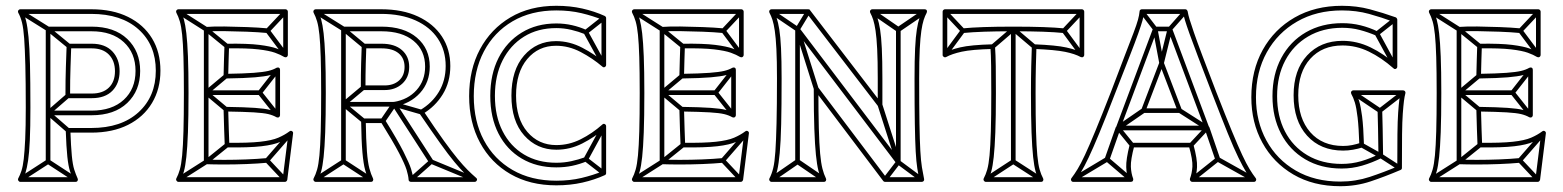

<svg xmlns="http://www.w3.org/2000/svg" viewBox="-20 -620 5396 663"><path d="M138 -62H154V-520Q154 -523 148.5 -517.5Q143 -512 146 -512H296Q296 -512 296 -512Q296 -512 296 -512Q367 -512 407.5 -474.5Q448 -437 448 -375Q448 -375 448 -375Q448 -375 448 -375Q448 -313 407.5 -275.5Q367 -238 296 -238Q296 -238 296 -238Q296 -238 296 -238H146V-222H296Q296 -222 296 -222Q296 -222 296 -222Q375 -222 419.5 -264.5Q464 -307 464 -375Q464 -375 464 -375Q464 -375 464 -375Q464 -443 419.5 -485.5Q375 -528 296 -528Q296 -528 296 -528Q296 -528 296 -528H146Q143 -528 140.5 -525.5Q138 -523 138 -520ZM237 7 245 -7 150 -69Q149 -70 146.5 -70Q144 -70 142 -69L46 -7L54 7L150 -55Q152 -57 146 -57Q140 -57 142 -55ZM219 -283 209 -295 141 -236Q138 -234 138 -230Q138 -226 141 -224L210 -164L220 -176L151 -236Q149 -238 149 -230Q149 -222 151 -224ZM54 -587 46 -573 142 -513Q142 -513 141.5 -513.5Q141 -514 141 -514L213 -455L223 -467L151 -526Q151 -526 151 -526.5Q151 -527 150 -527ZM50 8H241Q246 8 248 4Q250 0 248 -4Q242 -17 236.5 -34Q231 -51 228 -82.5Q225 -114 223 -170L215 -162H295Q369 -162 422.5 -189Q476 -216 505 -264.5Q534 -313 534 -376Q534 -440 505 -487.5Q476 -535 422.5 -561.5Q369 -588 295 -588H50Q46 -588 43.5 -584.5Q41 -581 43 -576Q51 -562 56 -542Q61 -522 63.5 -487Q66 -452 67.5 -395Q69 -338 69 -249Q69 -182 67 -139.5Q65 -97 62 -71Q59 -45 54 -30Q49 -15 43 -4Q41 0 43.5 4Q46 8 50 8ZM377 -374Q377 -338 356 -317.5Q335 -297 297 -297H214L222 -289Q222 -347 223.5 -389Q225 -431 226 -461L218 -453H297Q335 -453 356 -431.5Q377 -410 377 -374ZM50 -8 57 4Q63 -8 68 -23.5Q73 -39 77 -65.5Q81 -92 83 -136Q85 -180 85 -249Q85 -340 83.5 -398.5Q82 -457 78.5 -492.5Q75 -528 70 -548.5Q65 -569 57 -584L50 -572H295Q399 -572 458.5 -518.5Q518 -465 518 -376Q518 -287 458.5 -232.5Q399 -178 295 -178H215Q211 -178 209 -175.5Q207 -173 207 -170Q209 -112 212.5 -79Q216 -46 222 -28Q228 -10 234 4L241 -8ZM393 -374Q393 -416 368 -442.5Q343 -469 297 -469H218Q215 -469 212.5 -467Q210 -465 210 -461Q209 -431 207.5 -389Q206 -347 206 -289Q206 -286 208.5 -283.5Q211 -281 214 -281H297Q343 -281 368 -306.5Q393 -332 393 -374Z M877 -292V-308H692V-292ZM903 -506 905 -522Q873 -525 833 -526.5Q793 -528 755.5 -528.5Q718 -529 692 -527Q688 -527 686 -524.5Q684 -522 684 -519V-300Q684 -300 684 -300Q684 -300 684 -300V-61Q684 -58 686 -55.5Q688 -53 692 -53Q718 -52 755 -52Q792 -52 831 -53.5Q870 -55 903 -58L901 -74Q869 -71 830.5 -69.5Q792 -68 755 -68Q718 -68 692 -69Q689 -69 694.5 -63.5Q700 -58 700 -61V-300Q700 -300 700 -300Q700 -300 700 -300V-519Q700 -522 694.5 -516.5Q689 -511 692 -511Q718 -513 755.5 -512.5Q793 -512 832.5 -510.5Q872 -509 903 -506ZM972 -575 960 -585 898 -519Q897 -518 896.5 -514.5Q896 -511 898 -509L960 -426L972 -436L910 -519Q909 -521 908.5 -514Q908 -507 910 -509ZM990 -155 978 -165 896 -71Q894 -69 894 -66Q894 -63 896 -61L958 5L970 -5L908 -71Q906 -73 906 -66Q906 -59 908 -61ZM945 -374 933 -384 871 -305Q869 -303 869 -300Q869 -297 871 -295L933 -217L945 -227L883 -305Q882 -307 882 -300Q882 -293 883 -295ZM600 -587 592 -573 688 -512Q688 -512 687.5 -512.5Q687 -513 687 -513L758 -455L768 -467L697 -525Q697 -525 697 -525.5Q697 -526 696 -526ZM592 -7 600 7 696 -54Q697 -54 697 -54.5Q697 -55 697 -55L769 -113L759 -125L687 -67Q687 -67 687.5 -67.5Q688 -68 688 -68ZM765 -351 755 -363 687 -306Q684 -304 684 -300Q684 -296 687 -294L755 -237L765 -249L697 -306Q694 -308 694 -300Q694 -292 697 -294ZM596 8H964Q967 8 969 6Q971 4 972 1L992 -159Q993 -164 988.5 -167Q984 -170 979 -166Q963 -154 941 -144.5Q919 -135 878 -130.5Q837 -126 764 -127L772 -119Q771 -143 770 -173Q769 -203 768 -243L760 -235Q823 -234 856.5 -232Q890 -230 906.5 -226Q923 -222 935 -215Q940 -213 943.5 -215.5Q947 -218 947 -222V-379Q947 -384 943.5 -386Q940 -388 935 -386Q923 -379 906 -375Q889 -371 856 -368.5Q823 -366 760 -365L768 -357Q769 -389 769.5 -415Q770 -441 771 -461L763 -453Q834 -454 872 -449.5Q910 -445 929.5 -438Q949 -431 962 -423Q967 -421 970.5 -423.5Q974 -426 974 -430V-580Q974 -583 971.5 -585.5Q969 -588 966 -588H596Q592 -588 589.5 -584.5Q587 -581 589 -576Q596 -563 601 -546Q606 -529 609 -500Q612 -471 613.5 -422.5Q615 -374 615 -299Q615 -218 613.5 -166.5Q612 -115 609 -83.5Q606 -52 601 -34.5Q596 -17 589 -4Q587 0 589.5 4Q592 8 596 8ZM596 -8 603 4Q610 -10 615 -28Q620 -46 623.5 -78Q627 -110 629 -163Q631 -216 631 -299Q631 -376 629 -425.5Q627 -475 623.5 -505Q620 -535 615 -553Q610 -571 603 -584L596 -572H966L958 -580V-430L970 -437Q956 -445 935.5 -452.5Q915 -460 875.5 -465Q836 -470 763 -469Q760 -469 757.5 -467Q755 -465 755 -461Q754 -441 753.5 -415Q753 -389 752 -357Q752 -354 754.5 -351.5Q757 -349 760 -349Q826 -350 860.5 -353Q895 -356 912.5 -360.5Q930 -365 943 -372L931 -379V-222L943 -229Q930 -236 912.5 -240.5Q895 -245 860.5 -247.5Q826 -250 760 -251Q757 -251 754.5 -248.5Q752 -246 752 -243Q753 -203 754 -173Q755 -143 756 -119Q756 -115 758.5 -113Q761 -111 764 -111Q840 -110 883 -115Q926 -120 949 -130.5Q972 -141 989 -154L976 -161L956 -1L964 -8Z M1158 -62H1174V-260Q1174 -260 1174 -260Q1174 -260 1174 -260V-520Q1174 -523 1168.5 -517.5Q1163 -512 1166 -512H1297Q1297 -512 1297 -512Q1297 -512 1297 -512Q1368 -512 1408 -479Q1448 -446 1448 -390Q1448 -390 1448 -390Q1448 -390 1448 -390Q1448 -342 1418.5 -309Q1389 -276 1340 -268Q1339 -268 1340 -268Q1341 -268 1341 -268H1166V-252H1341Q1341 -252 1341.5 -252Q1342 -252 1342 -252Q1397 -262 1430.5 -299Q1464 -336 1464 -390Q1464 -390 1464 -390Q1464 -390 1464 -390Q1464 -452 1419.5 -490Q1375 -528 1297 -528Q1297 -528 1297 -528Q1297 -528 1297 -528H1166Q1163 -528 1160.5 -525.5Q1158 -523 1158 -520V-260Q1158 -260 1158 -260Q1158 -260 1158 -260ZM1348 -264 1334 -256 1462 -58 1476 -66ZM1257 7 1265 -7 1170 -69Q1169 -70 1166.5 -70Q1164 -70 1162 -69L1066 -7L1074 7L1170 -55Q1172 -57 1166 -57Q1160 -57 1162 -55ZM1616 7 1622 -7 1472 -69Q1470 -71 1468 -70.5Q1466 -70 1464 -68L1394 -6L1404 6L1474 -56Q1476 -58 1470 -57Q1464 -56 1466 -55ZM1074 -587 1066 -573 1162 -513Q1162 -513 1161.5 -513.5Q1161 -514 1161 -514L1232 -455L1242 -467L1171 -526Q1171 -526 1171 -526.5Q1171 -527 1170 -527ZM1239 -311 1229 -323 1161 -266Q1158 -264 1158 -260Q1158 -256 1161 -254L1230 -197L1240 -209L1171 -266Q1168 -268 1168 -260Q1168 -252 1171 -254ZM1295 -208 1309 -198 1348 -255Q1350 -257 1343 -255Q1336 -253 1339 -252L1433 -225L1437 -241L1343 -268Q1341 -269 1338.5 -268Q1336 -267 1334 -265ZM1070 8H1261Q1266 8 1268 4Q1270 0 1268 -4Q1261 -18 1255.5 -38.5Q1250 -59 1247 -97.5Q1244 -136 1243 -203L1235 -195H1302L1295 -199Q1338 -130 1358 -91.5Q1378 -53 1384 -33.5Q1390 -14 1391 1Q1391 4 1393.5 6Q1396 8 1399 8H1619Q1624 8 1626.5 3Q1629 -2 1624 -6Q1609 -19 1594.5 -33.5Q1580 -48 1560.5 -71.5Q1541 -95 1512.5 -134.5Q1484 -174 1442 -237L1439 -226Q1483 -252 1509 -294.5Q1535 -337 1535 -392Q1535 -450 1506 -494Q1477 -538 1423.5 -563Q1370 -588 1296 -588H1070Q1066 -588 1063.5 -584.5Q1061 -581 1063 -576Q1070 -563 1075 -546Q1080 -529 1083 -500Q1086 -471 1087.5 -422.5Q1089 -374 1089 -299Q1089 -218 1087.5 -166.5Q1086 -115 1083 -83.5Q1080 -52 1075 -34.5Q1070 -17 1063 -4Q1061 0 1063.5 4Q1066 8 1070 8ZM1298 -453Q1336 -453 1356.5 -436Q1377 -419 1377 -389Q1377 -359 1358 -342Q1339 -325 1308 -325H1234L1242 -317Q1242 -364 1243 -399.5Q1244 -435 1245 -461L1237 -453ZM1070 -8 1077 4Q1084 -10 1089 -28Q1094 -46 1097.5 -78Q1101 -110 1103 -163Q1105 -216 1105 -299Q1105 -376 1103 -425.5Q1101 -475 1097.5 -505Q1094 -535 1089 -553Q1084 -571 1077 -584L1070 -572H1296Q1365 -572 1415 -549.5Q1465 -527 1492 -486.5Q1519 -446 1519 -392Q1519 -342 1495.5 -303Q1472 -264 1431 -240Q1428 -239 1427.5 -235Q1427 -231 1428 -229Q1471 -166 1500 -125.5Q1529 -85 1549 -61Q1569 -37 1584 -22Q1599 -7 1614 6L1619 -8H1399L1407 -1Q1406 -16 1399.5 -36.5Q1393 -57 1373 -96.5Q1353 -136 1309 -207Q1306 -211 1302 -211H1235Q1232 -211 1229.5 -208.5Q1227 -206 1227 -203Q1228 -133 1231.5 -93.5Q1235 -54 1241 -32.5Q1247 -11 1254 4L1261 -8ZM1298 -469H1237Q1234 -469 1231.5 -467Q1229 -465 1229 -461Q1228 -435 1227 -399.5Q1226 -364 1226 -317Q1226 -314 1228.5 -311.5Q1231 -309 1234 -309H1308Q1345 -309 1369 -331Q1393 -353 1393 -389Q1393 -425 1368 -447Q1343 -469 1298 -469Z M2000 -502 2006 -516Q1982 -527 1955.5 -533Q1929 -539 1901 -539Q1901 -539 1901 -539Q1901 -539 1901 -539Q1833 -539 1781.5 -507.5Q1730 -476 1701.5 -420Q1673 -364 1673 -289Q1673 -289 1673 -289Q1673 -289 1673 -289Q1673 -214 1701.5 -158.5Q1730 -103 1781.5 -72.5Q1833 -42 1901 -42Q1901 -42 1901 -42Q1901 -42 1901 -42Q1930 -42 1956 -47.5Q1982 -53 2006 -63L2000 -77Q1978 -69 1953 -63.5Q1928 -58 1901 -58Q1901 -58 1901 -58Q1901 -58 1901 -58Q1837 -58 1789.5 -86.5Q1742 -115 1715.5 -167Q1689 -219 1689 -289Q1689 -289 1689 -289Q1689 -289 1689 -289Q1689 -359 1715.5 -411.5Q1742 -464 1789.5 -493.5Q1837 -523 1901 -523Q1901 -523 1901 -523Q1901 -523 1901 -523Q1927 -523 1952.5 -517Q1978 -511 2000 -502ZM2070 -552 2060 -564 1998 -515Q1996 -514 1995.5 -511Q1995 -508 1996 -505L2058 -392L2072 -400L2010 -513Q2009 -515 2007.5 -508Q2006 -501 2008 -503ZM2072 -180 2058 -188 1996 -74Q1995 -71 1995.5 -68.5Q1996 -66 1998 -64L2060 -16L2070 -28L2008 -76Q2006 -78 2007.5 -71Q2009 -64 2010 -66ZM1762 -290Q1762 -370 1800.5 -416Q1839 -462 1900 -462Q1944 -462 1985 -440.5Q2026 -419 2060 -390Q2064 -386 2068.5 -388.5Q2073 -391 2073 -396V-558Q2073 -560 2071.5 -562Q2070 -564 2068 -565Q2033 -581 1991 -590.5Q1949 -600 1901 -600Q1810 -600 1742.5 -560Q1675 -520 1637.5 -450Q1600 -380 1600 -288Q1600 -197 1637.5 -127.5Q1675 -58 1742.5 -19Q1810 20 1901 20Q1949 20 1991 10.5Q2033 1 2068 -15Q2073 -17 2073 -22V-184Q2073 -189 2068.5 -191.5Q2064 -194 2060 -190Q2025 -159 1985 -139Q1945 -119 1901 -119Q1840 -119 1801 -164.5Q1762 -210 1762 -290ZM1746 -290Q1746 -202 1790 -152.5Q1834 -103 1901 -103Q1948 -103 1990.5 -124.5Q2033 -146 2070 -178L2057 -184V-22L2062 -29Q2028 -15 1988 -5.5Q1948 4 1901 4Q1814 4 1750 -33Q1686 -70 1651 -135.5Q1616 -201 1616 -288Q1616 -376 1651 -442.5Q1686 -509 1750 -546.5Q1814 -584 1901 -584Q1948 -584 1988 -574.5Q2028 -565 2062 -551L2057 -558V-396L2070 -402Q2035 -432 1991 -455Q1947 -478 1900 -478Q1833 -478 1789.5 -428Q1746 -378 1746 -290Z M2451 -292V-308H2266V-292ZM2477 -506 2479 -522Q2447 -525 2407 -526.5Q2367 -528 2329.5 -528.5Q2292 -529 2266 -527Q2262 -527 2260 -524.5Q2258 -522 2258 -519V-300Q2258 -300 2258 -300Q2258 -300 2258 -300V-61Q2258 -58 2260 -55.5Q2262 -53 2266 -53Q2292 -52 2329 -52Q2366 -52 2405 -53.5Q2444 -55 2477 -58L2475 -74Q2443 -71 2404.5 -69.5Q2366 -68 2329 -68Q2292 -68 2266 -69Q2263 -69 2268.5 -63.5Q2274 -58 2274 -61V-300Q2274 -300 2274 -300Q2274 -300 2274 -300V-519Q2274 -522 2268.5 -516.5Q2263 -511 2266 -511Q2292 -513 2329.5 -512.5Q2367 -512 2406.5 -510.5Q2446 -509 2477 -506ZM2546 -575 2534 -585 2472 -519Q2471 -518 2470.5 -514.5Q2470 -511 2472 -509L2534 -426L2546 -436L2484 -519Q2483 -521 2482.5 -514Q2482 -507 2484 -509ZM2564 -155 2552 -165 2470 -71Q2468 -69 2468 -66Q2468 -63 2470 -61L2532 5L2544 -5L2482 -71Q2480 -73 2480 -66Q2480 -59 2482 -61ZM2519 -374 2507 -384 2445 -305Q2443 -303 2443 -300Q2443 -297 2445 -295L2507 -217L2519 -227L2457 -305Q2456 -307 2456 -300Q2456 -293 2457 -295ZM2174 -587 2166 -573 2262 -512Q2262 -512 2261.5 -512.5Q2261 -513 2261 -513L2332 -455L2342 -467L2271 -525Q2271 -525 2271 -525.5Q2271 -526 2270 -526ZM2166 -7 2174 7 2270 -54Q2271 -54 2271 -54.5Q2271 -55 2271 -55L2343 -113L2333 -125L2261 -67Q2261 -67 2261.5 -67.5Q2262 -68 2262 -68ZM2339 -351 2329 -363 2261 -306Q2258 -304 2258 -300Q2258 -296 2261 -294L2329 -237L2339 -249L2271 -306Q2268 -308 2268 -300Q2268 -292 2271 -294ZM2170 8H2538Q2541 8 2543 6Q2545 4 2546 1L2566 -159Q2567 -164 2562.5 -167Q2558 -170 2553 -166Q2537 -154 2515 -144.5Q2493 -135 2452 -130.5Q2411 -126 2338 -127L2346 -119Q2345 -143 2344 -173Q2343 -203 2342 -243L2334 -235Q2397 -234 2430.5 -232Q2464 -230 2480.5 -226Q2497 -222 2509 -215Q2514 -213 2517.5 -215.5Q2521 -218 2521 -222V-379Q2521 -384 2517.5 -386Q2514 -388 2509 -386Q2497 -379 2480 -375Q2463 -371 2430 -368.5Q2397 -366 2334 -365L2342 -357Q2343 -389 2343.5 -415Q2344 -441 2345 -461L2337 -453Q2408 -454 2446 -449.5Q2484 -445 2503.5 -438Q2523 -431 2536 -423Q2541 -421 2544.5 -423.5Q2548 -426 2548 -430V-580Q2548 -583 2545.5 -585.5Q2543 -588 2540 -588H2170Q2166 -588 2163.5 -584.5Q2161 -581 2163 -576Q2170 -563 2175 -546Q2180 -529 2183 -500Q2186 -471 2187.5 -422.5Q2189 -374 2189 -299Q2189 -218 2187.5 -166.5Q2186 -115 2183 -83.5Q2180 -52 2175 -34.5Q2170 -17 2163 -4Q2161 0 2163.5 4Q2166 8 2170 8ZM2170 -8 2177 4Q2184 -10 2189 -28Q2194 -46 2197.5 -78Q2201 -110 2203 -163Q2205 -216 2205 -299Q2205 -376 2203 -425.5Q2201 -475 2197.5 -505Q2194 -535 2189 -553Q2184 -571 2177 -584L2170 -572H2540L2532 -580V-430L2544 -437Q2530 -445 2509.5 -452.5Q2489 -460 2449.5 -465Q2410 -470 2337 -469Q2334 -469 2331.5 -467Q2329 -465 2329 -461Q2328 -441 2327.5 -415Q2327 -389 2326 -357Q2326 -354 2328.5 -351.5Q2331 -349 2334 -349Q2400 -350 2434.5 -353Q2469 -356 2486.5 -360.5Q2504 -365 2517 -372L2505 -379V-222L2517 -229Q2504 -236 2486.5 -240.5Q2469 -245 2434.5 -247.5Q2400 -250 2334 -251Q2331 -251 2328.5 -248.5Q2326 -246 2326 -243Q2327 -203 2328 -173Q2329 -143 2330 -119Q2330 -115 2332.5 -113Q2335 -111 2338 -111Q2414 -110 2457 -115Q2500 -120 2523 -130.5Q2546 -141 2563 -154L2550 -161L2530 -1L2538 -8Z M2726 -62H2742V-519Q2742 -525 2733 -522Q2724 -519 2728 -514L3076 -55Q3079 -51 3084.5 -52.5Q3090 -54 3090 -60V-518H3074V-60Q3074 -54 3083 -57.5Q3092 -61 3088 -65L2740 -524Q2737 -529 2731.5 -527Q2726 -525 2726 -519ZM2820 7 2830 -7 2739 -69Q2737 -70 2734 -70Q2731 -70 2729 -69L2639 -7L2649 7L2739 -55Q2741 -57 2734.5 -57Q2728 -57 2729 -55ZM2997 -587 2987 -573 3077 -511Q3079 -510 3082 -510Q3085 -510 3087 -511L3178 -573L3168 -587L3077 -525Q3076 -524 3082.5 -524Q3089 -524 3087 -525ZM2648 -587 2640 -573 2730 -512Q2732 -511 2735.5 -511.5Q2739 -512 2741 -515L2778 -576L2764 -584L2727 -523Q2726 -520 2733.5 -522Q2741 -524 2738 -526ZM3158 6 3168 -6 3087 -66Q3084 -68 3081 -67.5Q3078 -67 3076 -65L3030 -5L3042 5L3088 -55Q3090 -58 3082.5 -57Q3075 -56 3077 -54ZM2742 -520 2726 -516 2790 -313 2806 -317ZM3027 -259 3011 -255 3074 -58 3090 -62ZM3171 -2Q3167 -21 3163.5 -42.5Q3160 -64 3158 -99.5Q3156 -135 3155 -194.5Q3154 -254 3154 -349Q3154 -411 3156 -450.5Q3158 -490 3161.5 -513.5Q3165 -537 3169.5 -551Q3174 -565 3180 -576Q3182 -581 3180 -584.5Q3178 -588 3173 -588H2992Q2988 -588 2985.5 -584.5Q2983 -581 2985 -576Q2991 -565 2995.5 -551Q3000 -537 3003.5 -513.5Q3007 -490 3009 -450.5Q3011 -411 3011 -349V-257L3025 -262L2777 -585Q2776 -588 2771 -588H2644Q2640 -588 2637.5 -584.5Q2635 -581 2637 -576Q2643 -565 2647.5 -551Q2652 -537 2655.5 -513.5Q2659 -490 2661 -450.5Q2663 -411 2663 -349Q2663 -255 2661.5 -194.5Q2660 -134 2657.5 -97Q2655 -60 2650 -39.5Q2645 -19 2637 -4Q2635 0 2637.5 4Q2640 8 2644 8H2825Q2830 8 2832 4Q2834 0 2832 -4Q2825 -18 2820 -37.5Q2815 -57 2812 -90Q2809 -123 2807.5 -177.5Q2806 -232 2806 -315L2792 -310L3030 5Q3032 8 3036 8H3163Q3167 8 3169.5 5Q3172 2 3171 -2ZM3155 2 3163 -8H3036L3042 -5L2804 -320Q2801 -325 2795.5 -323Q2790 -321 2790 -315Q2790 -230 2792 -174.5Q2794 -119 2797.5 -85Q2801 -51 2806 -31Q2811 -11 2818 4L2825 -8H2644L2651 4Q2659 -11 2664 -32.5Q2669 -54 2672.5 -91.5Q2676 -129 2677.5 -191Q2679 -253 2679 -349Q2679 -412 2677 -453Q2675 -494 2671 -518.5Q2667 -543 2662 -557.5Q2657 -572 2651 -584L2644 -572H2771L2765 -575L3013 -252Q3016 -248 3021.5 -249.5Q3027 -251 3027 -257V-349Q3027 -412 3025 -453Q3023 -494 3019 -518.5Q3015 -543 3010 -557.5Q3005 -572 2999 -584L2992 -572H3173L3166 -584Q3160 -572 3155 -557.5Q3150 -543 3146 -518.5Q3142 -494 3140 -453Q3138 -412 3138 -349Q3138 -253 3139 -193Q3140 -133 3142 -97Q3144 -61 3147.5 -39Q3151 -17 3155 2Z M3653 -506 3655 -522Q3625 -525 3582 -526.5Q3539 -528 3479 -528Q3479 -528 3479 -528Q3479 -528 3479 -528Q3420 -528 3377 -526.5Q3334 -525 3304 -522L3306 -506Q3336 -509 3378 -510.5Q3420 -512 3479 -512Q3479 -512 3479 -512Q3479 -512 3479 -512Q3539 -512 3581 -510.5Q3623 -509 3653 -506ZM3487 -520H3471V-62H3487ZM3571 7 3579 -7 3483 -69Q3482 -70 3479.5 -70Q3477 -70 3475 -69L3380 -7L3388 7L3483 -55Q3485 -57 3479 -57Q3473 -57 3475 -55ZM3722 -575 3710 -585 3648 -519Q3647 -518 3646.5 -514.5Q3646 -511 3648 -509L3710 -425L3722 -435L3660 -519Q3659 -521 3658.5 -514Q3658 -507 3660 -509ZM3237 -435 3249 -425 3311 -509Q3313 -511 3313 -514.5Q3313 -518 3311 -519L3249 -585L3237 -575L3299 -509Q3301 -507 3301 -514Q3301 -521 3299 -519ZM3403 -465 3413 -453 3484 -514Q3486 -516 3479 -516Q3472 -516 3474 -514L3546 -453L3556 -465L3484 -526Q3482 -528 3479 -528Q3476 -528 3474 -526ZM3384 8H3575Q3580 8 3582 4Q3584 0 3582 -4Q3575 -17 3570 -34.5Q3565 -52 3562 -83.5Q3559 -115 3557.5 -166.5Q3556 -218 3556 -299Q3556 -352 3557 -391.5Q3558 -431 3559 -459L3551 -451Q3624 -448 3658 -441Q3692 -434 3712 -423Q3717 -421 3720.5 -423.5Q3724 -426 3724 -430V-580Q3724 -583 3721.5 -585.5Q3719 -588 3716 -588H3243Q3240 -588 3237.5 -585.5Q3235 -583 3235 -580V-430Q3235 -426 3239 -423.5Q3243 -421 3247 -423Q3267 -434 3301 -441.5Q3335 -449 3408 -451L3400 -459Q3402 -431 3402.5 -391.5Q3403 -352 3403 -299Q3403 -218 3401.5 -166.5Q3400 -115 3397 -83.5Q3394 -52 3389 -34.5Q3384 -17 3377 -4Q3375 0 3377.5 4Q3380 8 3384 8ZM3384 -8 3391 4Q3398 -10 3403 -28Q3408 -46 3411.5 -78Q3415 -110 3417 -163Q3419 -216 3419 -299Q3419 -352 3418.5 -391.5Q3418 -431 3416 -459Q3416 -463 3413.5 -465Q3411 -467 3408 -467Q3332 -465 3296 -456.5Q3260 -448 3239 -437L3251 -430V-580L3243 -572H3716L3708 -580V-430L3720 -437Q3698 -448 3662.5 -456Q3627 -464 3551 -467Q3548 -467 3545.5 -465Q3543 -463 3543 -459Q3542 -431 3541 -391.5Q3540 -352 3540 -299Q3540 -216 3542 -163Q3544 -110 3547.5 -78Q3551 -46 3556 -28Q3561 -10 3568 4L3575 -8Z M3795 -73 3811 -67 3849 -175Q3849 -175 3848.5 -175Q3848 -175 3848 -175L3976 -517Q3978 -519 3972.5 -515.5Q3967 -512 3969 -512H4020Q4022 -512 4017 -515.5Q4012 -519 4013 -517L4141 -175Q4141 -175 4140.5 -175Q4140 -175 4140 -175L4177 -67L4193 -73L4156 -181Q4156 -181 4156 -181Q4156 -181 4155 -181L4027 -523Q4025 -528 4020 -528H3969Q3964 -528 3962 -523L3834 -181Q3833 -181 3833 -181Q3833 -181 3833 -181ZM4148 -170V-186H3841V-170ZM3929 -585 3917 -575 3963 -515Q3963 -514 3962 -517Q3961 -520 3961 -519L3983 -402Q3985 -395 3991.5 -395Q3998 -395 3999 -401L4028 -518Q4028 -519 4026.5 -516.5Q4025 -514 4026 -515L4079 -575L4067 -585L4014 -525Q4013 -524 4013 -523.5Q4013 -523 4012 -522L3983 -405Q3982 -399 3991 -398.5Q4000 -398 3999 -404L3977 -521Q3977 -523 3976.5 -523.5Q3976 -524 3975 -525ZM3933 -231 3923 -245 3836 -185Q3834 -183 3833.5 -179.5Q3833 -176 3835 -173L3883 -114L3895 -124L3847 -183Q3845 -186 3844 -178Q3843 -170 3846 -171ZM4058 -245 4050 -231 4144 -171Q4147 -170 4146 -178Q4145 -186 4142 -183L4087 -124L4099 -114L4154 -173Q4156 -175 4156 -179Q4156 -183 4152 -185ZM3880 6 3890 -6 3808 -76Q3807 -78 3804 -78.5Q3801 -79 3799 -77L3682 -7L3690 7L3807 -63Q3809 -65 3802.5 -65.5Q3796 -66 3798 -64ZM4306 7 4314 -7 4189 -77Q4187 -79 4184.5 -78.5Q4182 -78 4180 -76L4092 -6L4102 6L4190 -64Q4192 -66 4185.5 -65.5Q4179 -65 4181 -63ZM4316 -5Q4306 -18 4295 -36Q4284 -54 4269.5 -85Q4255 -116 4233.5 -168Q4212 -220 4180 -302Q4150 -380 4131.5 -429Q4113 -478 4103 -507Q4093 -536 4088 -552.5Q4083 -569 4081 -581Q4080 -584 4078 -586Q4076 -588 4073 -588H3923Q3920 -588 3917.5 -586Q3915 -584 3915 -580Q3914 -568 3909.5 -551.5Q3905 -535 3894 -506Q3883 -477 3864 -428Q3845 -379 3816 -302Q3784 -220 3762.5 -168Q3741 -116 3726.5 -85Q3712 -54 3701 -36Q3690 -18 3680 -5Q3677 -1 3679 3.5Q3681 8 3686 8H3885Q3890 8 3892 4.5Q3894 1 3893 -3Q3886 -21 3885 -44.5Q3884 -68 3897 -117L3889 -111H4093L4085 -117Q4099 -68 4097.5 -44.5Q4096 -21 4089 -3Q4088 1 4090.5 4.5Q4093 8 4097 8H4310Q4315 8 4317 3.5Q4319 -1 4316 -5ZM3984 -400 4047 -235 4054 -246H3928L3935 -235L3998 -400ZM4304 5 4310 -8H4097L4105 3Q4112 -17 4113.5 -43Q4115 -69 4101 -121Q4100 -124 4098 -125.5Q4096 -127 4093 -127H3889Q3886 -127 3884 -125.5Q3882 -124 3881 -121Q3868 -69 3869 -43Q3870 -17 3877 3L3885 -8H3686L3692 5Q3702 -8 3713 -26Q3724 -44 3739 -75.5Q3754 -107 3776 -160Q3798 -213 3830 -296Q3861 -375 3880.5 -425Q3900 -475 3910.5 -504.5Q3921 -534 3925.5 -550.5Q3930 -567 3931 -580L3923 -572H4073L4065 -579Q4067 -566 4072 -549.5Q4077 -533 4087.5 -503.5Q4098 -474 4117 -424Q4136 -374 4166 -296Q4198 -213 4219.5 -160Q4241 -107 4256.5 -75.5Q4272 -44 4283 -26Q4294 -8 4304 5ZM3998 -406Q3997 -411 3991.5 -411Q3986 -411 3984 -406L3921 -241Q3920 -237 3922 -233.5Q3924 -230 3928 -230H4054Q4059 -230 4061 -233.5Q4063 -237 4061 -241Z M4732 -497 4738 -511Q4709 -525 4678.5 -532.5Q4648 -540 4615 -540Q4615 -540 4615 -540Q4615 -540 4615 -540Q4544 -540 4489.5 -508.5Q4435 -477 4404.5 -420Q4374 -363 4374 -288Q4374 -288 4374 -288Q4374 -288 4374 -288Q4374 -215 4403.5 -158.5Q4433 -102 4487 -70Q4541 -38 4613 -38Q4613 -38 4613 -38Q4613 -38 4613 -38Q4649 -38 4683.5 -48Q4718 -58 4752 -75Q4754 -76 4755 -78Q4756 -80 4756 -82Q4755 -140 4754.5 -177Q4754 -214 4753 -238H4737Q4738 -214 4738.5 -177Q4739 -140 4740 -82Q4740 -80 4743 -85.5Q4746 -91 4744 -89Q4713 -73 4680.5 -63.5Q4648 -54 4613 -54Q4613 -54 4613 -54Q4613 -54 4613 -54Q4545 -54 4494.5 -84Q4444 -114 4417 -166.5Q4390 -219 4390 -288Q4390 -288 4390 -288Q4390 -288 4390 -288Q4390 -358 4418 -411Q4446 -464 4497 -494Q4548 -524 4615 -524Q4615 -524 4615 -524Q4615 -524 4615 -524Q4647 -524 4675.5 -516.5Q4704 -509 4732 -497ZM4802 -547 4792 -559 4730 -510Q4728 -509 4727.5 -506Q4727 -503 4728 -500L4790 -386L4804 -394L4742 -508Q4741 -510 4739.5 -503Q4738 -496 4740 -498ZM4657 -307 4649 -293 4741 -231Q4743 -230 4745.5 -230.5Q4748 -231 4750 -232L4830 -294L4820 -306L4740 -244Q4738 -243 4744.5 -243.5Q4751 -244 4749 -245ZM4686 -126 4678 -112 4744 -75Q4744 -75 4744 -75Q4744 -75 4744 -75L4809 -33L4817 -47L4752 -89Q4752 -89 4752 -89Q4752 -89 4752 -89ZM4821 -40Q4821 -111 4821.5 -156Q4822 -201 4824 -228Q4826 -255 4828 -271Q4830 -287 4833 -298Q4834 -302 4831.5 -305Q4829 -308 4825 -308H4653Q4649 -308 4646.5 -304.5Q4644 -301 4646 -296Q4653 -284 4658.5 -266Q4664 -248 4668 -214Q4672 -180 4674 -119L4679 -127Q4664 -122 4649 -119Q4634 -116 4618 -116Q4546 -116 4504.5 -163.5Q4463 -211 4463 -291Q4463 -371 4504.5 -417Q4546 -463 4616 -463Q4663 -463 4706.5 -442Q4750 -421 4792 -384Q4796 -380 4800.5 -382.5Q4805 -385 4805 -390V-552Q4805 -554 4803.5 -556.5Q4802 -559 4800 -560Q4755 -576 4710 -588Q4665 -600 4614 -600Q4521 -600 4450.5 -559.5Q4380 -519 4340.5 -448Q4301 -377 4301 -284Q4301 -197 4339 -127.5Q4377 -58 4446 -17.5Q4515 23 4608 23Q4663 23 4712.5 6.5Q4762 -10 4816 -33Q4821 -35 4821 -40ZM4805 -40 4810 -47Q4758 -25 4709.5 -9Q4661 7 4608 7Q4520 7 4454.5 -31Q4389 -69 4353 -135Q4317 -201 4317 -284Q4317 -372 4354.5 -439.5Q4392 -507 4459 -545.5Q4526 -584 4614 -584Q4664 -584 4707.5 -572Q4751 -560 4794 -544L4789 -552V-390L4802 -396Q4759 -434 4712.5 -456.5Q4666 -479 4616 -479Q4540 -479 4493.5 -428.5Q4447 -378 4447 -291Q4447 -203 4493.5 -151.5Q4540 -100 4618 -100Q4635 -100 4652 -103Q4669 -106 4685 -111Q4690 -114 4690 -119Q4688 -183 4683.5 -218Q4679 -253 4673 -272Q4667 -291 4660 -304L4653 -292H4825L4817 -302Q4814 -291 4812 -275Q4810 -259 4808 -231Q4806 -203 4805.5 -157Q4805 -111 4805 -40Z M5203 -292V-308H5018V-292ZM5229 -506 5231 -522Q5199 -525 5159 -526.5Q5119 -528 5081.5 -528.5Q5044 -529 5018 -527Q5014 -527 5012 -524.5Q5010 -522 5010 -519V-300Q5010 -300 5010 -300Q5010 -300 5010 -300V-61Q5010 -58 5012 -55.5Q5014 -53 5018 -53Q5044 -52 5081 -52Q5118 -52 5157 -53.5Q5196 -55 5229 -58L5227 -74Q5195 -71 5156.5 -69.5Q5118 -68 5081 -68Q5044 -68 5018 -69Q5015 -69 5020.5 -63.5Q5026 -58 5026 -61V-300Q5026 -300 5026 -300Q5026 -300 5026 -300V-519Q5026 -522 5020.5 -516.5Q5015 -511 5018 -511Q5044 -513 5081.5 -512.5Q5119 -512 5158.5 -510.5Q5198 -509 5229 -506ZM5298 -575 5286 -585 5224 -519Q5223 -518 5222.5 -514.5Q5222 -511 5224 -509L5286 -426L5298 -436L5236 -519Q5235 -521 5234.5 -514Q5234 -507 5236 -509ZM5316 -155 5304 -165 5222 -71Q5220 -69 5220 -66Q5220 -63 5222 -61L5284 5L5296 -5L5234 -71Q5232 -73 5232 -66Q5232 -59 5234 -61ZM5271 -374 5259 -384 5197 -305Q5195 -303 5195 -300Q5195 -297 5197 -295L5259 -217L5271 -227L5209 -305Q5208 -307 5208 -300Q5208 -293 5209 -295ZM4926 -587 4918 -573 5014 -512Q5014 -512 5013.5 -512.5Q5013 -513 5013 -513L5084 -455L5094 -467L5023 -525Q5023 -525 5023 -525.5Q5023 -526 5022 -526ZM4918 -7 4926 7 5022 -54Q5023 -54 5023 -54.5Q5023 -55 5023 -55L5095 -113L5085 -125L5013 -67Q5013 -67 5013.5 -67.5Q5014 -68 5014 -68ZM5091 -351 5081 -363 5013 -306Q5010 -304 5010 -300Q5010 -296 5013 -294L5081 -237L5091 -249L5023 -306Q5020 -308 5020 -300Q5020 -292 5023 -294ZM4922 8H5290Q5293 8 5295 6Q5297 4 5298 1L5318 -159Q5319 -164 5314.5 -167Q5310 -170 5305 -166Q5289 -154 5267 -144.5Q5245 -135 5204 -130.5Q5163 -126 5090 -127L5098 -119Q5097 -143 5096 -173Q5095 -203 5094 -243L5086 -235Q5149 -234 5182.5 -232Q5216 -230 5232.5 -226Q5249 -222 5261 -215Q5266 -213 5269.5 -215.5Q5273 -218 5273 -222V-379Q5273 -384 5269.5 -386Q5266 -388 5261 -386Q5249 -379 5232 -375Q5215 -371 5182 -368.5Q5149 -366 5086 -365L5094 -357Q5095 -389 5095.5 -415Q5096 -441 5097 -461L5089 -453Q5160 -454 5198 -449.5Q5236 -445 5255.5 -438Q5275 -431 5288 -423Q5293 -421 5296.5 -423.5Q5300 -426 5300 -430V-580Q5300 -583 5297.5 -585.5Q5295 -588 5292 -588H4922Q4918 -588 4915.5 -584.5Q4913 -581 4915 -576Q4922 -563 4927 -546Q4932 -529 4935 -500Q4938 -471 4939.5 -422.5Q4941 -374 4941 -299Q4941 -218 4939.5 -166.5Q4938 -115 4935 -83.5Q4932 -52 4927 -34.5Q4922 -17 4915 -4Q4913 0 4915.5 4Q4918 8 4922 8ZM4922 -8 4929 4Q4936 -10 4941 -28Q4946 -46 4949.5 -78Q4953 -110 4955 -163Q4957 -216 4957 -299Q4957 -376 4955 -425.5Q4953 -475 4949.5 -505Q4946 -535 4941 -553Q4936 -571 4929 -584L4922 -572H5292L5284 -580V-430L5296 -437Q5282 -445 5261.5 -452.5Q5241 -460 5201.5 -465Q5162 -470 5089 -469Q5086 -469 5083.5 -467Q5081 -465 5081 -461Q5080 -441 5079.5 -415Q5079 -389 5078 -357Q5078 -354 5080.5 -351.5Q5083 -349 5086 -349Q5152 -350 5186.5 -353Q5221 -356 5238.5 -360.5Q5256 -365 5269 -372L5257 -379V-222L5269 -229Q5256 -236 5238.5 -240.5Q5221 -245 5186.5 -247.5Q5152 -250 5086 -251Q5083 -251 5080.5 -248.5Q5078 -246 5078 -243Q5079 -203 5080 -173Q5081 -143 5082 -119Q5082 -115 5084.5 -113Q5087 -111 5090 -111Q5166 -110 5209 -115Q5252 -120 5275 -130.5Q5298 -141 5315 -154L5302 -161L5282 -1L5290 -8Z"/></svg>

Font: Tilt Prism
Style: Regular
Weight: 400
Version: Version 1.000